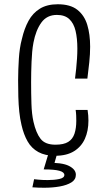

<svg xmlns="http://www.w3.org/2000/svg" viewBox="-20 -722 495 901"><path d="M239 9Q192 9 160 -8.5Q128 -26 109.5 -58.5Q91 -91 81 -135Q74 -164 70.5 -197.5Q67 -231 66 -268Q65 -305 65 -345Q65 -371 66 -396.5Q67 -422 68.5 -446.5Q70 -471 73.5 -494.5Q77 -518 83 -540Q94 -588 114 -624.5Q134 -661 167.5 -681.5Q201 -702 251 -702Q310 -702 343 -676Q376 -650 389.5 -605.5Q403 -561 403 -503Q403 -468 399 -430Q395 -392 390 -353H332Q335 -376 337.5 -400Q340 -424 341.5 -448Q343 -472 343 -494Q343 -542 334.5 -577.5Q326 -613 305 -632.5Q284 -652 247 -652Q200 -652 174 -616Q148 -580 137 -522Q133 -501 131 -478Q129 -455 128 -431Q127 -407 126.5 -383.5Q126 -360 126 -338Q126 -284 127.5 -235.5Q129 -187 137 -151Q149 -98 170.5 -70.5Q192 -43 240 -43Q279 -43 300 -56Q321 -69 329.5 -94.5Q338 -120 338 -155Q338 -166 337.5 -179.5Q337 -193 335 -206H391Q393 -194 394 -181Q395 -168 395 -156Q395 -108 378.5 -71Q362 -34 327.5 -12.5Q293 9 239 9ZM187 159Q174 159 159.5 158.5Q145 158 132 157L140 119Q149 120 159.5 121Q170 122 181 122.5Q192 123 204 123Q234 123 258 118Q282 113 282 99Q282 86 259 79.5Q236 73 185 73L197 42Q271 40 303.5 56.5Q336 73 336 98Q336 121 315 134Q294 147 260.5 153Q227 159 187 159ZM248 0 227 73H185L207 0Z"/></svg>

Font: Truculenta Light
Style: Regular
Weight: 300
Version: Version 1.002